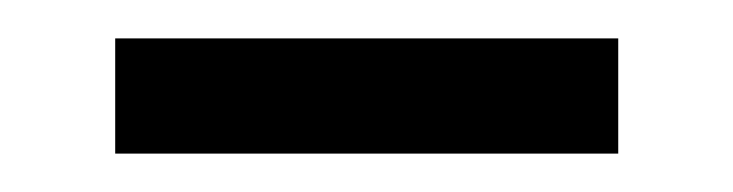

<svg xmlns="http://www.w3.org/2000/svg" viewBox="-20 -554 382 100"><path d="M40 -474V-534H302V-474Z"/></svg>

Font: Darker Grotesque SemiBold
Style: Regular
Weight: 600
Designer: Gabriel Lam
Foundry: TypeRant
Version: Version 1.000;gftools[0.9.28]